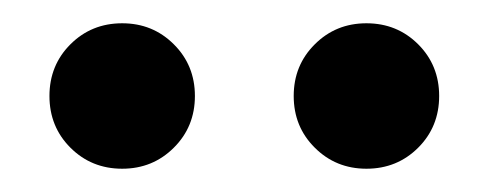

<svg xmlns="http://www.w3.org/2000/svg" viewBox="-20 -729 420 165"><path d="M40.5 -602.1Q22.5 -620.1 22.5 -646.5Q22.5 -672.9 40.5 -690.9Q58.6 -709 85 -709Q111.3 -709 129.4 -690.9Q147.5 -672.9 147.5 -646.5Q147.5 -620.1 129.4 -602.1Q111.3 -584 85 -584Q58.6 -584 40.5 -602.1ZM250.5 -602.1Q232.4 -620.1 232.4 -646.5Q232.4 -672.9 250.5 -690.9Q268.6 -709 294.9 -709Q321.3 -709 339.4 -690.9Q357.4 -672.9 357.4 -646.5Q357.4 -620.1 339.4 -602.1Q321.3 -584 294.9 -584Q268.6 -584 250.5 -602.1Z"/></svg>

Font: Cooper* Medium
Style: Regular
Weight: 500
Designer: Owen Earl
Foundry: indestructible type*
Version: Version 0.001